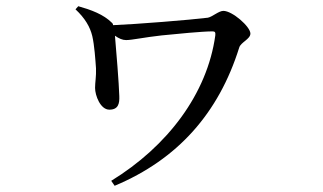

<svg xmlns="http://www.w3.org/2000/svg" viewBox="-20 -543 1040 618"><path d="M232 -523 223 -513C254 -484 270 -456 277 -427C284 -397 287 -351 289 -323C290 -297 286 -278 286 -260C286 -236 303 -190 332 -190C361 -190 365 -210 364 -234C363 -272 354 -383 350 -428C363 -419 374 -414 386 -414C405 -414 445 -423 500 -429C550 -434 631 -442 664 -442C672 -442 674 -439 673 -429C647 -241 519 -72 338 39L349 55C552 -30 684 -179 750 -390C755 -407 786 -417 786 -435C786 -457 728 -508 699 -508C684 -508 664 -489 649 -486C593 -479 418 -465 344 -462C344 -465 343 -467 341 -469C313 -497 274 -511 232 -523Z"/></svg>

Font: Noto Serif JP Medium
Style: Regular
Weight: 500
Designer: Ryoko NISHIZUKA 西塚涼子 (kana & ideographs); Frank Grießhammer (Latin, Greek & Cyrillic); Wenlong ZHANG 张文龙 (bopomofo); San
Foundry: Adobe
Version: Version 2.001;hotconv 1.1.0;makeotfexe 2.6.0